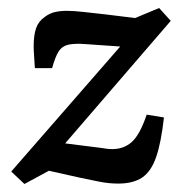

<svg xmlns="http://www.w3.org/2000/svg" viewBox="-20 -451 469 479"><path d="M41 8 8 -23 307 -366 308 -333 193 -341Q166 -343 150.5 -339.5Q135 -336 126.5 -323Q118 -310 110 -281H67Q66 -298 65 -312Q64 -326 64 -336Q64 -363 70 -380.5Q76 -398 92 -409Q104 -418 117.5 -421Q131 -424 147 -424Q164 -424 190 -421Q216 -418 244 -415L317 -406L377 -431L406 -399L113 -59V-97L232 -82Q238 -81 245.5 -80Q253 -79 260 -79Q289 -79 309 -97Q329 -115 346 -165L389 -158Q382 -95 369.5 -59Q357 -23 334.5 -8Q312 7 275 7Q251 7 226.5 2Q202 -3 178 -8L102 -25Z"/></svg>

Font: Rasa Medium
Style: Italic
Weight: 500
Italic angle: -7.10001°
Designer: Anna Giedrys (Yrsa+Rasa design), David Brezina (Yrsa art-direction, Rasa art-direction, design)
Foundry: Rosetta Type Foundry
Version: Version 2.004